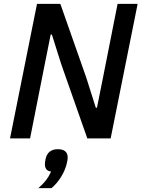

<svg xmlns="http://www.w3.org/2000/svg" viewBox="-20 -718 734 996"><path d="M433 0 298 -384 249 -539H243L212 -384L136 0H32L172 -698H293L428 -314L477 -159H483L514 -314L590 -698H694L554 0ZM280 56Q306 56 318.5 67Q331 78 331 98Q331 103 330.5 107.5Q330 112 328 123Q320 162 297.5 198.5Q275 235 247 258H179Q205 235 219.5 216Q234 197 245 172Q228 170 220.5 160Q213 150 213 134Q213 130 213.5 125Q214 120 216 109Q221 83 237 69.5Q253 56 280 56Z"/></svg>

Font: IBM Plex Sans Medium
Style: Italic
Weight: 500
Italic angle: -11.31°
Designer: Mike Abbink, Paul van der Laan, Pieter van Rosmalen
Foundry: Bold Monday
Version: Version 3.201